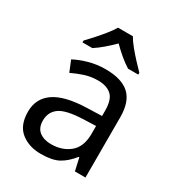

<svg xmlns="http://www.w3.org/2000/svg" viewBox="-184 -882 928 1007"><g transform="rotate(30 280.5 -378.0)"><path d="M288 -545Q386 -545 433 -502Q480 -459 480 -365V0H416L399 -76H395Q360 -32 321.5 -11Q283 10 215 10Q142 10 94 -28.5Q46 -67 46 -149Q46 -229 109 -272.5Q172 -316 303 -320L394 -323V-355Q394 -422 365 -448Q336 -474 283 -474Q241 -474 203 -461.5Q165 -449 132 -433L105 -499Q140 -518 188 -531.5Q236 -545 288 -545ZM314 -259Q214 -255 175.5 -227Q137 -199 137 -148Q137 -103 164.5 -82Q192 -61 235 -61Q303 -61 348 -98.5Q393 -136 393 -214V-262ZM325 -766Q337 -744 359.5 -716.5Q382 -689 406.5 -662.5Q431 -636 450 -617V-606H388Q362 -622 334 -645.5Q306 -669 279 -696Q252 -669 225 -646Q198 -623 172 -606H112V-617Q131 -637 154.5 -663Q178 -689 200 -716.5Q222 -744 235 -766Z"/></g></svg>

Font: Noto Kufi Arabic
Style: Regular
Weight: 400
Designer: Monotype Design Team, David Williams, Khaled Hosny
Foundry: Google LLC
Version: Version 2.109; ttfautohint (v1.8.4.7-5d5b)